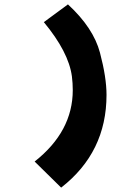

<svg xmlns="http://www.w3.org/2000/svg" viewBox="-20 -809 618 876"><path d="M259 47 138 -72Q312 -209 312 -398Q312 -429 308 -461Q293 -572 180 -708L290 -789Q406 -682 436 -569Q466 -456 466 -376Q466 -114 259 47Z"/></svg>

Font: KN Bobohei
Style: Bold
Weight: 700
Designer: Kingnam Type Foundry
Version: Version 1.710;March 18, 2023